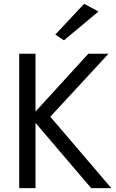

<svg xmlns="http://www.w3.org/2000/svg" viewBox="-20 -980 605 1000"><path d="M493 -920 418 -960 268 -800 313 -770ZM80 -700V0H165V-340L455 0H560L242 -372L545 -700H440L165 -399V-700Z"/></svg>

Font: Jost
Style: Regular
Weight: 400
Version: Version 3.710